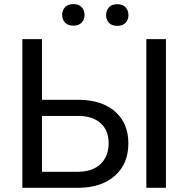

<svg xmlns="http://www.w3.org/2000/svg" viewBox="-20 -898 905 918"><path d="M180.7 -420.9H357.4Q468.8 -419.4 531.2 -363.8Q593.8 -308.1 593.8 -212.4Q593.8 -116.2 530.8 -59.1Q467.8 -2 358.9 0H86.9V-710.9H180.7ZM180.7 -343.8V-76.7H352.1Q421.9 -76.7 460.7 -113.8Q499.5 -150.9 499.5 -213.4Q499.5 -273.4 462.2 -308.1Q424.8 -342.8 356 -343.8ZM773.4 0H679.7V-710.9H773.4ZM277.3 -826.7Q277.3 -848.6 290.8 -863.5Q304.2 -878.4 330.6 -878.4Q356.9 -878.4 370.6 -863.5Q384.3 -848.6 384.3 -826.7Q384.3 -804.7 370.6 -790Q356.9 -775.4 330.6 -775.4Q304.2 -775.4 290.8 -790Q277.3 -804.7 277.3 -826.7ZM487.3 -825.7Q487.3 -847.7 500.7 -862.8Q514.2 -877.9 540.5 -877.9Q566.9 -877.9 580.6 -862.8Q594.2 -847.7 594.2 -825.7Q594.2 -803.7 580.6 -789.1Q566.9 -774.4 540.5 -774.4Q514.2 -774.4 500.7 -789.1Q487.3 -803.7 487.3 -825.7Z"/></svg>

Font: Roboto-ThirdPerson-AD3FC
Style: ThirdPerson-AD3FC
Weight: 400
Designer: Google
Version: Version 2.137; 2017